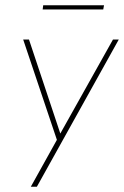

<svg xmlns="http://www.w3.org/2000/svg" viewBox="-20 -528 471 729"><path d="M431 -378 120 181H97L196 3L68 -378H90L209 -21L409 -378ZM375 -508 372 -492H142L144 -508Z"/></svg>

Font: Josefin Sans Thin
Style: Italic
Weight: 200
Italic angle: -7°
Designer: Santiago Orozco
Foundry: Typemade
Version: Version 2.000